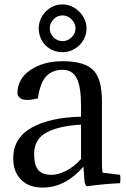

<svg xmlns="http://www.w3.org/2000/svg" viewBox="-20 -832 574 872"><path d="M135 -133Q135 -81 154 -59.5Q173 -38 214 -38Q244 -38 280.5 -56.5Q317 -75 348 -110V-266Q245 -260 190 -229.5Q135 -199 135 -133ZM348 -302V-353Q348 -438 328.5 -476.5Q309 -515 264 -515Q218 -515 190 -485.5Q162 -456 152 -385Q120 -378 105 -378Q66 -378 59 -406Q59 -474 118 -514Q177 -554 265 -554Q362 -554 402.5 -514.5Q443 -475 443 -373V-91Q443 -66 446 -48L525 -38Q529 -23 525 0Q454 3 374 14Q366 6 364 -6L359 -75Q276 20 174 20Q111 20 75.5 -16Q40 -52 40 -113Q40 -205 123.5 -252Q207 -299 348 -302ZM187 -626Q171 -642 163.5 -662Q156 -682 156 -703Q156 -725 164.5 -745Q173 -765 188 -780Q203 -795 222.5 -803.5Q242 -812 264 -812Q286 -812 305.5 -803Q325 -794 340 -779Q355 -764 364 -744.5Q373 -725 373 -703Q373 -681 364.5 -661.5Q356 -642 341 -627Q326 -612 306 -603.5Q286 -595 264 -595Q243 -595 223 -602.5Q203 -610 187 -626ZM223 -744Q206 -727 206 -703Q206 -680 223.5 -662.5Q241 -645 264 -645Q287 -645 305 -662.5Q323 -680 323 -703Q323 -726 305 -744Q287 -762 264 -762Q239 -762 223 -744Z"/></svg>

Font: Adamina
Style: Regular
Weight: 400
Designer: Cyreal (www.cyreal.org)
Foundry: Alexei Vanyashin
Version: Version 1.013